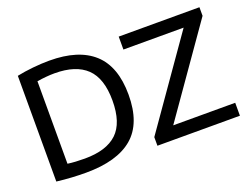

<svg xmlns="http://www.w3.org/2000/svg" viewBox="-113 -984 1593 1227"><g transform="rotate(-20 683.0 -371.0)"><path d="M284.5 6Q237.5 6 188.8 3.2Q140 0.5 86 -6V-725Q136.5 -735.5 195.2 -741.5Q254 -747.5 307.5 -747.5Q506 -747.5 608 -654.5Q710 -561.5 710 -370Q710 -175 603.2 -84.5Q496.5 6 284.5 6ZM308.5 -81.5Q455.5 -81.5 528 -150Q600.5 -218.5 600.5 -370.5Q600.5 -521 528.2 -590.5Q456 -660 311 -660Q283.5 -660 253 -657.2Q222.5 -654.5 192 -649.5V-88.5Q241.5 -81.5 308.5 -81.5ZM771.5 0V-58.5L1187 -652H777.5V-740H1326.5V-681.5L911 -88H1332.5V0Z"/></g></svg>

Font: Encode Sans Semi Expanded Medium
Style: Regular
Weight: 500
Width: 6
Designer: Multiple Designers
Foundry: Impallari Type
Version: Version 3.000; ttfautohint (v1.8.3) -l 8 -r 50 -G 200 -x 14 